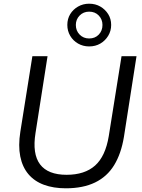

<svg xmlns="http://www.w3.org/2000/svg" viewBox="-20 -1009 768 1038"><path d="M336 9Q269 9 217.5 -10Q166 -29 133.5 -67.5Q101 -106 89.5 -163.5Q78 -221 90 -297L155 -705H237L172 -290Q154 -177 196.5 -120.5Q239 -64 340 -64Q438 -64 494 -114Q550 -164 568 -273L637 -705H718L650 -269Q635 -178 597 -116Q559 -54 494 -22.5Q429 9 336 9ZM462 -758Q429 -758 402 -773.5Q375 -789 359.5 -815.5Q344 -842 344 -874Q344 -907 359.5 -932.5Q375 -958 402 -973.5Q429 -989 462 -989Q496 -989 522.5 -973.5Q549 -958 565 -932.5Q581 -907 581 -874Q581 -842 565 -815.5Q549 -789 522.5 -773.5Q496 -758 462 -758ZM462 -801Q494 -801 514 -822Q534 -843 534 -874Q534 -904 514 -925Q494 -946 462 -946Q431 -946 410.5 -925Q390 -904 390 -874Q390 -843 410.5 -822Q431 -801 462 -801Z"/></svg>

Font: Nunito Sans 12pt
Style: Italic
Weight: 400
Italic angle: -9°
Designer: Vernon Adams
Foundry: Vernon Adams
Version: Version 3.101;gftools[0.9.27]